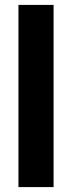

<svg xmlns="http://www.w3.org/2000/svg" viewBox="-20 -763 292 783"><path d="M55.3 0V-743H198.5V0Z"/></svg>

Font: Saira Thin SemiCondensed
Style: Regular
Weight: 100
Width: 4
Version: Version 1.101